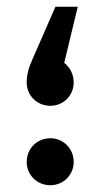

<svg xmlns="http://www.w3.org/2000/svg" viewBox="-20 -547 321 568"><path d="M129 -234C168 -234 198 -265 198 -303C198 -327 187 -348 170 -361L210 -527H144L77 -374C64 -345 59 -325 59 -303C59 -265 89 -234 129 -234ZM129 1C168 1 198 -30 198 -68C198 -107 168 -138 129 -138C89 -138 59 -107 59 -68C59 -30 89 1 129 1Z"/></svg>

Font: FiraGO Unicode
Style: Regular
Weight: 400
Designer: bBox Type
Foundry: bBox Type GmbH
Version: Version 1.001;PS 001.001;hotconv 1.0.88;makeotf.lib2.5.64775